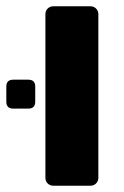

<svg xmlns="http://www.w3.org/2000/svg" viewBox="-28 -591 394 611"><path d="M141.6 0Q131 0 123.7 -7.2Q116.5 -14.5 116.5 -25.1V-545.9Q116.5 -556.5 123.7 -563.8Q131 -571 141.6 -571H259.9Q270.5 -571 277.7 -563.8Q285 -556.5 285 -545.9V-25.1Q285 -14.5 277.7 -7.2Q270.5 0 259.9 0ZM14.1 -245.4Q-7.9 -245.4 -7.9 -267.4V-315.4Q-7.9 -337.4 14.1 -337.4H62.1Q84.1 -337.4 84.1 -315.4V-267.4Q84.1 -245.4 62.1 -245.4Z"/></svg>

Font: Rubik Light
Style: Regular
Weight: 300
Designer: Hubert and Fischer
Foundry: Hubert and Fischer
Version: Version 2.300;gftools[0.9.30]